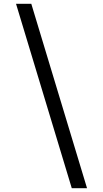

<svg xmlns="http://www.w3.org/2000/svg" viewBox="-20 -843 540 1006"><path d="M356 143 64 -823H144L436 143Z"/></svg>

Font: Iosevka Curly Slab
Style: Regular
Weight: 400
Monospace: yes
Designer: Belleve Invis
Foundry: Belleve Invis
Version: Version 22.1.2; ttfautohint (v1.8.4)